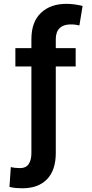

<svg xmlns="http://www.w3.org/2000/svg" viewBox="-20 -780 481 1004"><path d="M375.7 -528.4V-432.5H271.7V20.2Q271.7 109.7 226 157.1Q180.4 204.5 96.9 204.5Q79.5 204.5 63.6 203.1Q47.6 201.7 29.5 197.4L36.6 93.4Q44.7 96.2 60.2 97.7Q75.6 99.1 83.8 99.1Q115.8 99.1 130 77.9Q144.2 56.8 144.2 20.2V-432.5H60.4V-528.4H144.2V-576Q144.5 -665.8 194.4 -712.9Q244.3 -759.9 327.4 -759.9Q349.8 -759.9 372.5 -756.6Q395.2 -753.2 411.9 -748.9L395.2 -647Q386.4 -649.1 375.7 -650.7Q365.1 -652.3 349.1 -652.3Q312.5 -652.3 292.3 -633.2Q272 -614 271.7 -576V-528.4Z"/></svg>

Font: InterMG SemiBold
Style: Regular
Weight: 600
Designer: Rasmus Andersson
Foundry: rsms
Version: Version 3.019;December 26, 2023;FontCreator 15.0.0.2955 64-b